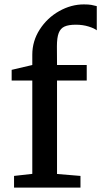

<svg xmlns="http://www.w3.org/2000/svg" viewBox="-20 -848 457 868"><path d="M126 -62V-483.9H32.7V-532.2L126 -554.2V-600.6Q126 -662.6 159.7 -714.8Q193.4 -767.1 247.3 -797.6Q301.3 -828.1 358.9 -828.1Q380.4 -828.1 392.8 -825.9Q405.3 -823.7 417.5 -820.3V-710.9Q407.2 -719.7 380.9 -728Q354.5 -736.3 322.8 -736.3Q290 -736.3 271.7 -728Q253.4 -719.7 245.4 -698.7Q237.3 -677.7 237.3 -638.7L237.8 -554.2H372.1V-483.9H237.8V-61.5L343.8 -52.7V0H43.5V-52.7Z"/></svg>

Font: Merriweather
Style: Regular
Weight: 400
Designer: Eben Sorkin
Foundry: Eben Sorkin
Version: Version 1.584; ttfautohint (v1.6)